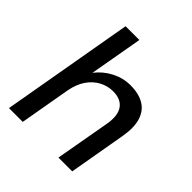

<svg xmlns="http://www.w3.org/2000/svg" viewBox="-196 -852 985 985"><g transform="rotate(45 296.5 -360.0)"><path d="M25 0 151 -720H251L200 -431Q233 -474 281.5 -499Q330 -524 383 -524Q444 -524 483 -500.5Q522 -477 536.5 -429Q551 -381 538 -309L484 0H384L437 -299Q449 -368 424 -403.5Q399 -439 342 -439Q303 -439 268 -420.5Q233 -402 208.5 -366.5Q184 -331 174 -279L125 0Z"/></g></svg>

Font: DM Sans 12pt Medium
Style: Italic
Weight: 500
Italic angle: -10°
Version: Version 4.004;gftools[0.9.30]